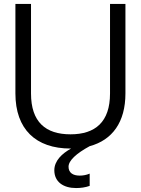

<svg xmlns="http://www.w3.org/2000/svg" viewBox="-20 -740 713 972"><path d="M337 12H340C294 37 255 74 255 122C255 181 301 212 365 212C388 212 412 209 434 201V139C417 146 401 149 383 149C350 149 327 135 327 104C327 73 366 37 434 0C549 -31 615 -122 615 -267V-720H537V-267C537 -122 462 -60 337 -60C211 -60 137 -122 137 -267V-720H58V-267C58 -86 161 12 337 12Z"/></svg>

Font: Aspekta 350
Style: Regular
Weight: 350
Designer: Ivo Dolenc
Version: Version 2.000